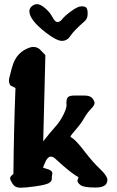

<svg xmlns="http://www.w3.org/2000/svg" viewBox="-20 -882 554 909"><path d="M381.3 -782.2Q329.1 -736.3 313.7 -712.4Q298.3 -688.5 273.2 -688.5Q248 -688.5 197.3 -727.5Q119.1 -788.1 119.1 -828.6Q119.1 -842.8 130.6 -852.5Q142.1 -862.3 156.5 -862.3Q170.9 -862.3 193.6 -843.3Q216.3 -824.2 228.3 -801Q240.2 -777.8 252.4 -777.8Q264.6 -777.8 274.9 -791.7Q285.2 -805.7 316.7 -828.9Q348.1 -852.1 366.2 -852.1Q384.3 -852.1 389.6 -844.5Q395 -836.9 395 -817.4Q395 -793.5 381.3 -782.2ZM194.8 -621.1 184.6 -212.9Q215.8 -252.9 247.1 -288.1Q265.1 -308.6 280.3 -338.9Q294.9 -368.2 295.4 -385.7L294.4 -387.7V-395.5Q294.4 -414.1 301.8 -421.9Q309.1 -429.7 333 -429.7H378.9Q407.2 -429.7 417.5 -416.5Q427.7 -403.3 427.7 -393.6Q427.7 -383.8 410.2 -365.7Q392.6 -347.7 378.4 -322.8Q364.3 -297.9 339.8 -269.5Q314.5 -240.2 314 -237.3Q314 -236.3 314 -235.8Q314 -232.9 317.9 -231Q337.4 -221.2 377.4 -168.9Q418.5 -115.2 452.6 -83Q486.8 -50.8 488.3 -32.2V-30.3Q488.3 5.9 432.6 5.9Q377 5.9 361.8 -5.4Q346.7 -16.6 346.7 -26.4V-27.3L351.6 -43.5Q319.3 -59.1 243.2 -129.4Q231 -140.6 221.2 -140.6Q206.5 -140.6 195.8 -117.7Q184.1 -92.3 184.1 -88.4V-87.9L209.5 -80.1Q228 -72.8 228 -61Q228 -59.1 227.5 -57.6Q225.1 -50.3 225.1 -33.7Q225.1 -23.4 210.9 -15.1Q196.8 -6.8 148.9 0Q101.1 6.8 76.2 6.8Q51.3 6.8 39.6 -11.7Q27.8 -30.3 27.8 -38.3Q27.8 -46.4 43.5 -58.6Q45.4 -263.2 53.2 -465.3Q41 -471.7 29.3 -477.5Q27.3 -481.4 25.4 -485.4Q20 -496.1 24.4 -514.6Q36.6 -564.9 43 -581.5Q61 -628.4 102.1 -648.9Q124 -659.7 135.7 -659.7Q137.2 -659.7 138.7 -659.7Q154.3 -659.7 168 -648.9Z"/></svg>

Font: Drukaatie burti
Style: Bold
Weight: 700
Version: Version 0.14